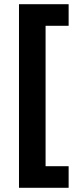

<svg xmlns="http://www.w3.org/2000/svg" viewBox="-20 -734 371 912"><path d="M306 158H70.2V-714H306V-611.5H196.5V55.5H306Z"/></svg>

Font: Noto Sans Hebrew
Style: Regular
Weight: 400
Designer: Monotype Design Team
Foundry: Monotype Imaging Inc.
Version: Version 2.003;January 10, 2023;FontCreator 14.0.0.2877 64-bi